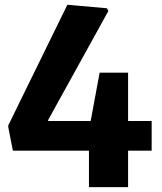

<svg xmlns="http://www.w3.org/2000/svg" viewBox="-20 -770 665 790"><path d="M14 -247V-254L257 -750H261L420 -736L426 -725L178 -276V-272H353L390 -471H507V-272H604V-150H507V0H346V-150H33Z"/></svg>

Font: Encode Sans Narrow
Style: Bold
Weight: 700
Designer: Pablo Impallari, Andres Torresi
Foundry: Pablo Impallari, Andres Torresi
Version: Version 1.000; ttfautohint (v1.00) -l 8 -r 50 -G 200 -x 14 -